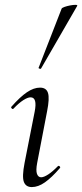

<svg xmlns="http://www.w3.org/2000/svg" viewBox="-20 -751 334 780"><path d="M109.2 9Q85 9 77 -12Q69 -33 79.8 -89L120.8 -297Q132.4 -355.6 104.2 -355.6Q92.6 -355.6 74.5 -344Q56.4 -332.4 35.2 -310Q32 -306 27.6 -310.5Q23.2 -315 27 -318.2Q61.4 -357.2 89.2 -376.1Q117 -395 142.6 -395Q168.2 -395 175 -373.3Q181.8 -351.6 171.4 -299.4L131 -89Q125.2 -58.6 130.2 -44.7Q135.2 -30.8 147.2 -30.8Q158.2 -30.8 176 -42.4Q193.8 -54 214.6 -75.4Q218.6 -79.4 222.6 -75Q226.6 -70.6 222.6 -67.4Q190 -29.6 162.6 -10.3Q135.2 9 109.2 9ZM147 -473Q146 -470 140.5 -472Q135 -474 137 -476L230.4 -716Q232.2 -719.4 242.3 -723Q252.4 -726.6 265.2 -729Q278 -731.4 286.9 -731.3Q295.8 -731.2 293.6 -727Z"/></svg>

Font: Cormorant Garamond Light
Style: Italic
Weight: 300
Italic angle: -10°
Designer: Christian Thalmann (Catharsis Fonts)
Foundry: Catharsis Fonts
Version: Version 4.001